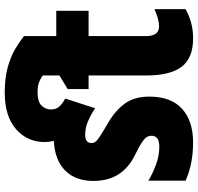

<svg xmlns="http://www.w3.org/2000/svg" viewBox="-32 -772 815 790"><g transform="rotate(-90 375.0 -377.5)"><path d="M183 10Q143 10 103.5 3Q64 -4 26 -21V-174Q56 -156 92.5 -142.5Q129 -129 166 -129Q211 -129 211 -161Q211 -170 206.5 -179Q202 -188 184.5 -200Q167 -212 128 -231Q25 -283 25 -400Q25 -474 68 -516.5Q111 -559 190 -563Q185 -582 185 -600Q185 -672 238 -718.5Q291 -765 388 -765Q448 -765 491.5 -753Q535 -741 566 -723Q597 -705 621 -686V-553H725V-420H621V-184Q621 -130 661 -130Q676 -130 694 -135Q712 -140 732 -149V-21Q705 -6 675.5 2Q646 10 612 10Q530 10 494.5 -37.5Q459 -85 459 -182V-420H403V-506L459 -540V-608Q450 -616 433 -623Q416 -630 392 -630Q351 -630 335 -613.5Q319 -597 319 -575Q319 -556 329 -543Q339 -530 364 -516L324 -393Q299 -410 271.5 -422Q244 -434 215 -434Q181 -434 181 -408Q181 -399 186 -392Q191 -385 207.5 -374Q224 -363 260 -342Q310 -314 341 -274Q372 -234 372 -170Q372 -81 322 -35.5Q272 10 183 10Z"/></g></svg>

Font: Noto Sans ExtraCondensed Black
Style: Regular
Weight: 900
Width: 2
Designer: Monotype Design Team
Foundry: Monotype Imaging Inc.
Version: Version 2.013; ttfautohint (v1.8.4.7-5d5b)